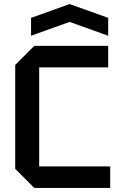

<svg xmlns="http://www.w3.org/2000/svg" viewBox="-20 -926 592 946"><path d="M55 -94V-606L149 -700H513V-594H173V-106H523V0H149ZM133 -750V-838L323 -906L513 -838V-750L323 -818Z"/></svg>

Font: Tektur Medium
Style: Regular
Weight: 500
Designer: Adam Jagosz
Foundry: Adam Jagosz
Version: Version 1.005;gftools[0.9.30]